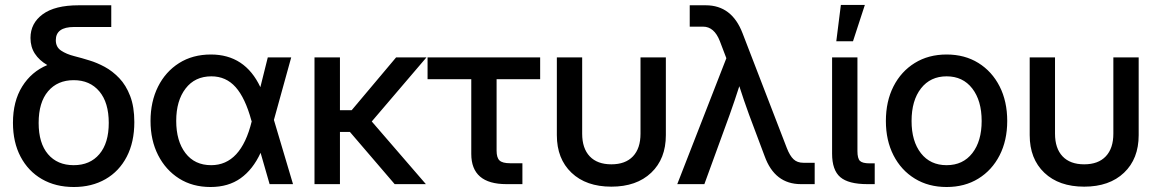

<svg xmlns="http://www.w3.org/2000/svg" viewBox="-20 -749 4710 781"><path d="M280.3 11.7Q206.1 11.7 150.4 -20.5Q94.7 -52.7 63.7 -111.6Q32.7 -170.4 32.7 -249.5Q32.7 -336.9 70.3 -397.2Q107.9 -457.5 172.4 -484.4Q139.6 -503.4 121.8 -530.8Q104 -558.1 104 -594.7Q104 -654.3 153.6 -690.9Q203.1 -727.5 299.8 -727.5H432.6V-639.2H281.2Q207 -639.2 207 -585.4Q207 -557.6 228.5 -543.2Q250 -528.8 281.7 -520.8Q313.5 -512.7 344.7 -502.9Q374 -494.1 405.8 -477.1Q437.5 -460 465.1 -431.2Q492.7 -402.3 509.5 -358.4Q526.4 -314.5 526.4 -252.4Q526.4 -170.9 495.6 -111.6Q464.8 -52.2 409.2 -20.3Q353.5 11.7 280.3 11.7ZM279.8 -77.1Q346.2 -77.1 384.3 -122.1Q422.4 -167 422.4 -249Q422.4 -332 384 -377.4Q345.7 -422.9 279.8 -422.9Q213.9 -422.9 175.5 -377.7Q137.2 -332.5 137.2 -249Q137.2 -166.5 175.3 -121.8Q213.4 -77.1 279.8 -77.1Z M836.4 11.7Q763.2 11.7 708.5 -22.9Q653.8 -57.6 623 -118.2Q592.3 -178.7 592.3 -256.8Q592.3 -335.4 622.8 -396.5Q653.3 -457.5 708.5 -492.4Q763.7 -527.3 837.9 -527.3Q976.6 -527.3 1039.1 -394.5L1069.3 -515.6H1164.6L1094.2 -261.2L1171.9 0H1076.7L1040 -127.4Q1008.8 -59.6 958.7 -23.9Q908.7 11.7 836.4 11.7ZM1003.9 -255.4 1002.4 -259.3Q977.5 -350.6 938.5 -394.5Q899.4 -438.5 839.8 -438.5Q772.9 -438.5 734.9 -388.9Q696.8 -339.4 696.8 -257.3Q696.8 -175.3 734.4 -126.2Q772 -77.1 838.9 -77.1Q960.4 -77.1 1003.9 -255.4Z M1362.8 -515.6V-300.8H1410.6L1591.3 -515.6H1714.8L1492.2 -254.9L1712.4 0H1585.4L1403.3 -212.4H1362.8V0H1259.3V-515.6Z M2040 0Q1897 0 1897 -123V-426.8H1719.2V-515.6H2177.2V-426.8H2000V-136.2Q2000 -107.4 2012 -96.2Q2023.9 -85 2054.7 -85H2105V0Z M2466.8 10.3Q2364.3 10.3 2304.7 -46.4Q2245.1 -103 2245.1 -199.2V-515.6H2348.1V-205.1Q2348.1 -145.5 2378.9 -113Q2409.7 -80.6 2466.8 -80.6Q2523.9 -80.6 2554.7 -113Q2585.4 -145.5 2585.4 -205.1V-515.6H2688.5V-199.2Q2688.5 -103 2628.9 -46.4Q2569.3 10.3 2466.8 10.3Z M2734.9 0 2934.6 -512.2 2908.2 -581.5Q2885.3 -640.6 2839.8 -640.6H2785.6V-727.5H2851.1Q2957 -727.5 3000.5 -613.8L3180.7 -146.5Q3192.9 -115.2 3208 -101.1Q3223.1 -86.9 3247.6 -86.9H3293.9V0H3237.8Q3131.3 0 3090.3 -113.8L3026.9 -282.7Q3005.9 -340.3 2987.3 -398.4Q2978 -369.6 2968.3 -340.6Q2958.5 -311.5 2948.2 -282.7L2845.2 0Z M3508.3 0Q3431.2 0 3397.9 -28.6Q3364.7 -57.1 3364.7 -124V-515.6H3467.8V-134.3Q3467.8 -104.5 3478 -94.5Q3488.3 -84.5 3517.6 -84.5H3538.1V0ZM3381.8 -581.1 3400.4 -729H3498L3449.7 -581.1Z M3830.6 11.7Q3756.8 11.7 3701.2 -22.5Q3645.5 -56.6 3614.5 -117.2Q3583.5 -177.7 3583.5 -256.8Q3583.5 -336.9 3614.5 -397.7Q3645.5 -458.5 3701.2 -492.9Q3756.8 -527.3 3830.6 -527.3Q3904.3 -527.3 3959.7 -492.9Q4015.1 -458.5 4046.1 -397.7Q4077.1 -336.9 4077.1 -256.8Q4077.1 -177.7 4046.1 -117.2Q4015.1 -56.6 3959.7 -22.5Q3904.3 11.7 3830.6 11.7ZM3830.6 -77.1Q3897 -77.1 3935.1 -126Q3973.1 -174.8 3973.1 -256.8Q3973.1 -339.8 3934.8 -389.2Q3896.5 -438.5 3830.6 -438.5Q3764.6 -438.5 3726.3 -389.4Q3688 -340.3 3688 -256.8Q3688 -174.3 3726.1 -125.7Q3764.2 -77.1 3830.6 -77.1Z M4390.1 10.3Q4287.6 10.3 4228 -46.4Q4168.5 -103 4168.5 -199.2V-515.6H4271.5V-205.1Q4271.5 -145.5 4302.2 -113Q4333 -80.6 4390.1 -80.6Q4447.3 -80.6 4478 -113Q4508.8 -145.5 4508.8 -205.1V-515.6H4611.8V-199.2Q4611.8 -103 4552.2 -46.4Q4492.7 10.3 4390.1 10.3Z"/></svg>

Font: Inter Display Medium
Style: Regular
Weight: 500
Designer: Rasmus Andersson
Foundry: rsms
Version: Version 4.001;git-9221beed3